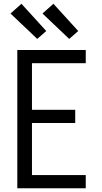

<svg xmlns="http://www.w3.org/2000/svg" viewBox="-20 -1001 540 1021"><path d="M72 0V-735H436V-665H150V-417H380V-347H150V-70H436V0ZM348 -794 206 -929 264 -981 396 -836ZM178 -794 36 -929 94 -981 226 -836Z"/></svg>

Font: Iosevka Fuck
Style: Regular
Weight: 400
Monospace: yes
Designer: Belleve Invis
Foundry: Belleve Invis
Version: Version 28.0.7; ttfautohint (v1.8.3)